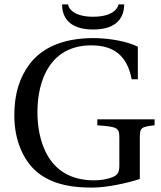

<svg xmlns="http://www.w3.org/2000/svg" viewBox="-20 -838 729 872"><path d="M262 -818C262 -765 289 -704 403 -704C517 -704 544 -765 544 -818H518C516 -800 491 -762 403 -762C315 -762 291 -800 289 -818ZM45 -313C45 -192 93 -95 162 -46C233 4 316 14 399 14C465 14 556 -6 615 -25V-211C615 -258 620 -262 682 -269V-296H422V-269C517 -262 522 -257 522 -211V-84C522 -51 510 -41 490 -33C466 -24 439 -19 407 -19C191 -19 150 -210 150 -328C150 -477 210 -632 395 -632C498 -632 558 -584 578 -478H606V-626C560 -649 479 -665 404 -665C263 -665 170 -619 116 -549C68 -486 45 -411 45 -313Z"/></svg>

Font: erewhon
Style: Regular
Weight: 400
Version: Version 1.0.0